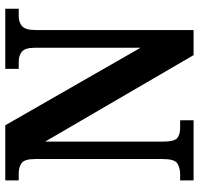

<svg xmlns="http://www.w3.org/2000/svg" viewBox="-33 -721 754 728"><g transform="rotate(-90 344.0 -357.0)"><path d="M24 0V-51H46Q73 -51 89 -62Q105 -73 105 -117V-601Q105 -642 89 -652.5Q73 -663 52 -663H24V-714H233L527 -201V-601Q527 -639 512 -651Q497 -663 475 -663H447V-714H675V-663H647Q623 -663 608.5 -650Q594 -637 594 -597V0H499L171 -563V-117Q171 -73 184.5 -62Q198 -51 223 -51H252V0Z"/></g></svg>

Font: Noto Serif Hebrew Condensed
Style: Bold
Weight: 700
Width: 3
Designer: Monotype Design Team
Foundry: Monotype Imaging Inc.
Version: Version 2.004; ttfautohint (v1.8.4.7-5d5b)